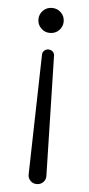

<svg xmlns="http://www.w3.org/2000/svg" viewBox="-54 -558 374 810"><g transform="rotate(5 133.5 -153.0)"><path d="M133 -420Q111 -420 95.5 -435.5Q80 -451 80 -473Q80 -495 95.5 -510.5Q111 -526 133 -526Q156 -526 171.5 -510.5Q187 -495 187 -473Q187 -451 171.5 -435.5Q156 -420 133 -420ZM133 220Q117 220 106 208.5Q95 197 96 181L108 -325Q108 -336 115.5 -343Q123 -350 133 -350Q144 -350 151.5 -343Q159 -336 159 -325L171 181Q172 197 161 208.5Q150 220 133 220Z"/></g></svg>

Font: Kiwi Maru Light
Style: Regular
Weight: 300
Designer: Hiroki-Chan
Version: Version 1.100